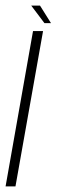

<svg xmlns="http://www.w3.org/2000/svg" viewBox="-23 -669 203 689"><path d="M-3 0 95.5 -557.5H131.5L32.5 0ZM136.5 -586 89 -649H120.5L160 -586Z"/></svg>

Font: Anybody ExtraLight
Style: Italic
Weight: 200
Italic angle: -10°
Designer: Tyler Finck
Foundry: Etcetera Type Company
Version: Version 1.010; ttfautohint (v1.8.3) -l 8 -r 50 -G 200 -x 14 